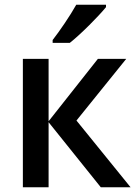

<svg xmlns="http://www.w3.org/2000/svg" viewBox="-20 -786 574 806"><path d="M425 -766H300C275 -721 230 -655 201 -618V-606H273C319 -642 395 -719 425 -756ZM391 -539 184 -277V-539H76V0H184V-273L403 0H528L301 -280L510 -539Z"/></svg>

Font: Noto Sans Thai Medium
Style: Regular
Weight: 500
Designer: Monotype Design Team
Foundry: Monotype Imaging Inc.
Version: Version 1.901